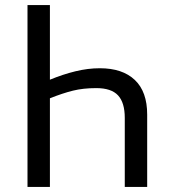

<svg xmlns="http://www.w3.org/2000/svg" viewBox="-20 -734 670 754"><path d="M88 -714H176V-421Q227 -442 276 -454Q325 -466 372 -466Q461 -466 509.5 -420Q558 -374 558 -284V0H470V-271Q470 -331 443.5 -359.5Q417 -388 358 -388Q307 -388 266.5 -378Q226 -368 176 -348V0H88Z"/></svg>

Font: Noto Sans SemiCondensed
Style: Regular
Weight: 400
Width: 4
Designer: Monotype Design Team
Foundry: Monotype Imaging Inc.
Version: Version 2.013; ttfautohint (v1.8.4.7-5d5b)